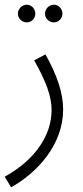

<svg xmlns="http://www.w3.org/2000/svg" viewBox="-38 -565 353 815"><path d="M191 -470C211 -470 227 -487 227 -507C227 -527 211 -545 191 -545C170 -545 153 -527 153 -507C153 -487 170 -470 191 -470ZM76 -470C96 -470 112 -487 112 -507C112 -527 96 -545 76 -545C55 -545 38 -527 38 -507C38 -487 55 -470 76 -470ZM9 230C121 168 230 48 230 -100C230 -168 206 -243 155 -334L107 -309C156 -222 181 -158 181 -98C181 9 111 114 -18 185Z"/></svg>

Font: Noto Sans Arabic Cond Light
Style: Regular
Weight: 300
Width: 3
Designer: Monotype Design Team, Nadine Chahine, Nizar Qandah and Khaled Hosny
Foundry: Monotype Imaging Inc.
Version: Version 2.012